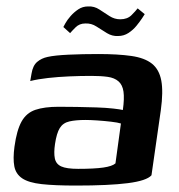

<svg xmlns="http://www.w3.org/2000/svg" viewBox="-20 -572 556 597"><path d="M216 5Q150 5 109.5 0.5Q69 -4 49 -17.5Q29 -31 24.5 -55Q20 -79 25 -116Q32 -167 47 -194Q62 -221 90 -230.5Q118 -240 162 -240Q188 -240 219 -239.5Q250 -239 280 -238Q310 -237 332 -234.5Q354 -232 362 -230Q367 -266 364 -287Q361 -308 348.5 -319Q336 -330 315 -333Q294 -336 264 -336Q230 -336 195.5 -334.5Q161 -333 129.5 -329.5Q98 -326 74 -320L78 -343Q82 -368 95.5 -379.5Q109 -391 128 -395Q150 -400 193.5 -402Q237 -404 285 -404Q347 -404 388.5 -398Q430 -392 452.5 -374Q475 -356 481.5 -321.5Q488 -287 480 -229L451 -27Q436 -10 377.5 -2.5Q319 5 216 5ZM223 -47Q273 -47 301 -51Q329 -55 339 -64L356 -188Q347 -191 326 -193.5Q305 -196 282.5 -197.5Q260 -199 246 -199Q216 -199 196 -194.5Q176 -190 166 -174Q156 -158 151 -124Q147 -97 150.5 -79.5Q154 -62 170.5 -54.5Q187 -47 223 -47ZM347 -460Q329 -459 312.5 -469Q296 -479 280 -489.5Q264 -500 245 -499Q227 -499 215 -487Q203 -475 198 -469L177 -488Q178 -490 183.5 -500Q189 -510 199.5 -522Q210 -534 223.5 -543Q237 -552 254 -552Q273 -553 289 -542.5Q305 -532 320.5 -522Q336 -512 354 -512Q376 -512 389 -525Q402 -538 408 -546L430 -528Q429 -526 422 -515.5Q415 -505 404.5 -492Q394 -479 379.5 -469.5Q365 -460 347 -460Z"/></svg>

Font: Genos Thin SemiBold
Style: Italic
Weight: 600
Italic angle: -8°
Version: Version 1.010